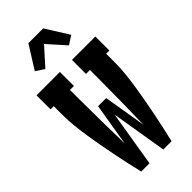

<svg xmlns="http://www.w3.org/2000/svg" viewBox="-302 -1042 1103 1103"><g transform="rotate(-45 250.0 -490.0)"><path d="M127 0Q116 -45 106 -90.5Q96 -136 87 -182Q78 -228 69.5 -274Q61 -320 54 -366Q47 -412 42 -458.5Q37 -505 37 -551V-621H11V-735H201V-621H169V-551Q169 -459 170.5 -366.5Q172 -274 174 -181L217 -441H283L326 -181Q328 -274 329.5 -366.5Q331 -459 331 -551V-621H299V-735H489V-621H463V-551Q463 -505 458 -458.5Q453 -412 446 -366Q439 -320 430.5 -274Q422 -228 413 -182Q404 -136 394 -90.5Q384 -45 373 0H306L250 -340L194 0ZM154 -806 102 -840 190 -980H310L398 -840L346 -806L250 -913Z"/></g></svg>

Font: Iosevka Curly Slab Heavy
Style: Regular
Weight: 900
Monospace: yes
Designer: Belleve Invis
Foundry: Belleve Invis
Version: Version 22.1.2; ttfautohint (v1.8.4)